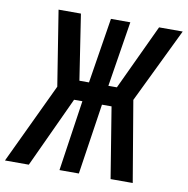

<svg xmlns="http://www.w3.org/2000/svg" viewBox="-125 -809 868 888"><g transform="rotate(10 309.0 -365.0)"><path d="M-44 0 135 -378 79 -730H184L231 -423H276L325 -730H416L367 -423H407L551 -730H662L492 -379L556 0H452L398 -332H353L303 0H212L261 -332H222L68 0Z"/></g></svg>

Font: JetBrains Mono NL
Style: Bold Italic
Weight: 700
Italic angle: -9°
Designer: Philipp Nurullin, Konstantin Bulenkov
Foundry: JetBrains
Version: Version 2.304; ttfautohint (v1.8.4.7-5d5b)